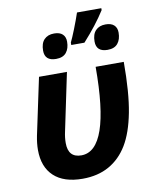

<svg xmlns="http://www.w3.org/2000/svg" viewBox="-92 -908 800 988"><g transform="rotate(-10 308.0 -414.0)"><path d="M259.8 9.8Q161.6 9.8 109.9 -38.6Q58.1 -86.9 58.1 -175.8Q58.1 -210 65.9 -249L128.9 -545.9H274.9L211.9 -245.1Q205.1 -215.3 205.1 -186Q205.1 -109.9 273.9 -109.9Q424.8 -109.9 424.8 -545.9H571.8Q571.8 -384.3 552.2 -283Q532.7 -181.6 494.9 -118.9Q457 -56.2 398.2 -23.2Q339.4 9.8 259.8 9.8ZM320.8 -690.9Q331.1 -711.4 348.9 -756.3Q366.7 -801.3 378.9 -837.9H505.9V-828.1Q461.9 -758.3 389.6 -678.2H320.8ZM172.9 -674.8Q172.9 -712.9 191.7 -732.4Q210.4 -752 243.7 -752Q272.9 -752 287.8 -738Q302.7 -724.1 302.7 -699.2Q302.7 -663.6 285.4 -642.3Q268.1 -621.1 231.9 -621.1Q172.9 -621.1 172.9 -674.8ZM441.9 -674.8Q441.9 -712.9 460.7 -732.4Q479.5 -752 512.7 -752Q542 -752 556.9 -738Q571.8 -724.1 571.8 -699.2Q571.8 -663.6 554.4 -642.3Q537.1 -621.1 501 -621.1Q441.9 -621.1 441.9 -674.8Z"/></g></svg>

Font: Zoram GWebM
Style: Bold Italic
Weight: 700
Italic angle: -12°
Foundry: Ascender Corporation
Version: Version 1.000